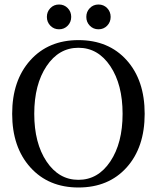

<svg xmlns="http://www.w3.org/2000/svg" viewBox="-20 -820 696 852"><path d="M280.5 -706Q265 -690 242 -690Q219 -690 203.5 -706Q188 -722 188 -745Q188 -768 203.5 -784Q219 -800 242 -800Q265 -800 280.5 -784Q296 -768 296 -745Q296 -722 280.5 -706ZM455.5 -706Q440 -690 417 -690Q394 -690 378.5 -706Q363 -722 363 -745Q363 -768 378.5 -784Q394 -800 417 -800Q440 -800 455.5 -784Q471 -768 471 -745Q471 -722 455.5 -706ZM328 12Q195 12 114.5 -77.5Q34 -167 34 -315Q34 -463 114.5 -552.5Q195 -642 328 -642Q462 -642 542 -553Q622 -464 622 -315Q622 -166 542 -77Q462 12 328 12ZM186.5 -103.5Q241 -22 328 -22Q415 -22 469.5 -103.5Q524 -185 524 -315Q524 -445 469.5 -526.5Q415 -608 328 -608Q241 -608 186.5 -526.5Q132 -445 132 -315Q132 -185 186.5 -103.5Z"/></svg>

Font: Arapey
Style: Regular
Weight: 400
Designer: Eduardo Rodriguez Tunni
Foundry: Eduardo Rodriguez Tunni
Version: Version 4.000